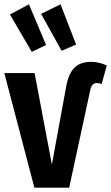

<svg xmlns="http://www.w3.org/2000/svg" viewBox="-22 -868 514 888"><path d="M298 0H137L-2 -530H138L218 -107L283 -462Q293 -524 320.5 -553Q348 -582 400 -582Q436 -582 472 -565L448 -479Q438 -484 425 -484Q403 -484 396 -454ZM112 -848 191 -660 125 -628 24 -801ZM258 -848 330 -662 263 -633 168 -804Z"/></svg>

Font: Fira Sans Extra Condensed SemiBold
Style: Regular
Weight: 600
Width: 1
Designer: Carrois Corporate & Edenspiekermann AG
Foundry: Carrois Corporate GbR & Edenspiekermann AG
Version: Version 4.203